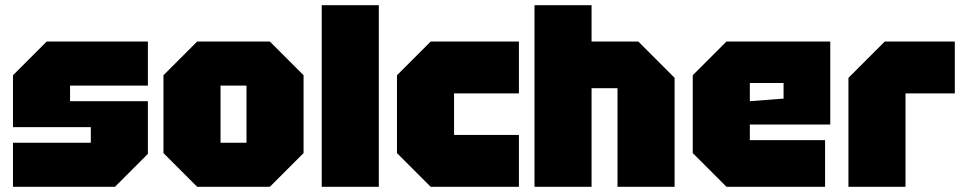

<svg xmlns="http://www.w3.org/2000/svg" viewBox="-20 -720 3720 740"><path d="M30 0V-170H330V-230H30V-430L160 -560H550V-390H250V-330H550V-127L423 0Z M610 -130V-430L740 -560H1020L1150 -430V-130L1020 0H740ZM830 -170H930V-390H830Z M1220 0V-700H1440V0Z M1510 -130V-430L1640 -560H1980V-360H1730V-200H1980V0H1640Z M2040 0V-700H2260V-560H2440L2580 -420V0H2360V-380H2260V0Z M2650 -130V-430L2780 -560H3180V-240H2870V-180H3160V0H2780ZM2870 -330 3000 -340V-400H2870Z M3250 0V-420L3390 -560H3660V-360H3470V0Z"/></svg>

Font: Tektur Black
Style: Regular
Weight: 900
Designer: Adam Jagosz
Foundry: Adam Jagosz
Version: Version 1.005;gftools[0.9.30]